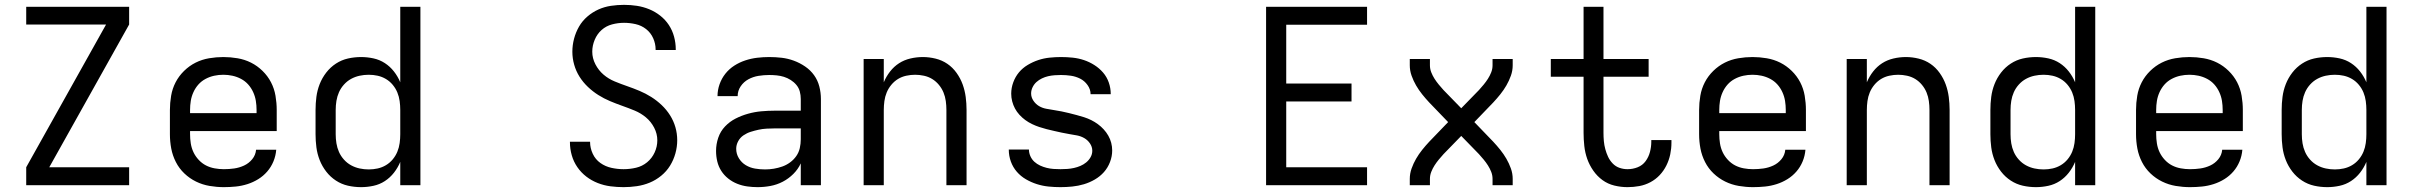

<svg xmlns="http://www.w3.org/2000/svg" viewBox="-20 -763 9940 791"><path d="M88 0V-74L417 -662H88V-735H512V-662L183 -74H512V0Z M902 8Q873 8 843.5 3Q814 -2 787.5 -15Q761 -28 739.5 -48.5Q718 -69 704.5 -95.5Q691 -122 685.5 -151Q680 -180 680 -210V-310Q680 -339 685 -368.5Q690 -398 703.5 -424Q717 -450 738.5 -471Q760 -492 786 -505Q812 -518 841.5 -523Q871 -528 900 -528Q929 -528 958.5 -523Q988 -518 1014 -505Q1040 -492 1061.5 -471Q1083 -450 1096.5 -424Q1110 -398 1115 -368.5Q1120 -339 1120 -310V-223H763V-210Q763 -191 766 -172Q769 -153 777 -136Q785 -119 798.5 -104.5Q812 -90 828.5 -81.5Q845 -73 864 -69.5Q883 -66 902 -66Q924 -66 945 -69Q966 -72 985.5 -81Q1005 -90 1019 -107Q1033 -124 1035 -146H1118Q1116 -121 1106.5 -98Q1097 -75 1081 -56.5Q1065 -38 1044 -25Q1023 -12 999.5 -4.5Q976 3 951.5 5.5Q927 8 902 8ZM763 -297H1037V-310Q1037 -329 1034 -347.5Q1031 -366 1023 -383.5Q1015 -401 1002.5 -415Q990 -429 973 -438Q956 -447 937.5 -451Q919 -455 900 -455Q881 -455 862.5 -451Q844 -447 827 -438Q810 -429 797.5 -415Q785 -401 777 -383.5Q769 -366 766 -347.5Q763 -329 763 -310Z M1468 8Q1440 8 1413.5 2Q1387 -4 1364 -19Q1341 -34 1324 -56Q1307 -78 1297 -103.5Q1287 -129 1283.5 -156Q1280 -183 1280 -210V-310Q1280 -337 1283.5 -364Q1287 -391 1297 -416.5Q1307 -442 1324 -464Q1341 -486 1364 -501Q1387 -516 1413.5 -522Q1440 -528 1468 -528Q1493 -528 1518.5 -522.5Q1544 -517 1565.5 -503Q1587 -489 1603 -468.5Q1619 -448 1629 -424V-735H1712V0H1629V-96Q1619 -72 1603 -51.5Q1587 -31 1565.5 -17Q1544 -3 1518.5 2.5Q1493 8 1468 8ZM1499 -65Q1518 -65 1536 -69Q1554 -73 1570 -82.5Q1586 -92 1598 -106.5Q1610 -121 1617 -138Q1624 -155 1626.5 -173.5Q1629 -192 1629 -210V-310Q1629 -328 1626.5 -346.5Q1624 -365 1617 -382Q1610 -399 1598 -413.5Q1586 -428 1570 -437.5Q1554 -447 1536 -451Q1518 -455 1499 -455Q1480 -455 1461.5 -451Q1443 -447 1426.5 -438Q1410 -429 1397 -414.5Q1384 -400 1376.5 -383Q1369 -366 1366 -347.5Q1363 -329 1363 -310V-210Q1363 -191 1366 -172.5Q1369 -154 1376.5 -137Q1384 -120 1397 -105.5Q1410 -91 1426.5 -82Q1443 -73 1461.5 -69Q1480 -65 1499 -65Z M2549 8Q2522 8 2495 4.5Q2468 1 2442.5 -9Q2417 -19 2395.5 -35.5Q2374 -52 2358.5 -74.5Q2343 -97 2335.5 -123.5Q2328 -150 2328 -177Q2328 -177 2328 -178Q2328 -179 2328 -179H2411Q2411 -179 2411 -178.5Q2411 -178 2411 -178Q2411 -153 2422 -129.5Q2433 -106 2453.5 -91.5Q2474 -77 2499 -71.5Q2524 -66 2549 -66Q2575 -66 2600.5 -72Q2626 -78 2646 -94.5Q2666 -111 2677 -135Q2688 -159 2688 -185Q2688 -212 2675 -237Q2662 -262 2641 -279.5Q2620 -297 2594.5 -307.5Q2569 -318 2543.5 -327Q2518 -336 2493 -346.5Q2468 -357 2445 -371.5Q2422 -386 2402 -405Q2382 -424 2367.5 -447Q2353 -470 2345.5 -496.5Q2338 -523 2338 -550Q2338 -577 2345 -603.5Q2352 -630 2365.5 -653.5Q2379 -677 2400 -695Q2421 -713 2445.5 -724Q2470 -735 2497 -739Q2524 -743 2551 -743Q2578 -743 2604 -739Q2630 -735 2654.5 -725Q2679 -715 2700 -698.5Q2721 -682 2735.5 -660Q2750 -638 2757 -612Q2764 -586 2764 -560Q2764 -559 2764 -558.5Q2764 -558 2764 -557H2681Q2681 -557 2681 -557.5Q2681 -558 2681 -559Q2681 -583 2671 -605.5Q2661 -628 2642 -643Q2623 -658 2599 -663.5Q2575 -669 2551 -669Q2526 -669 2501.5 -662.5Q2477 -656 2458.5 -639.5Q2440 -623 2430 -599Q2420 -575 2420 -550Q2420 -523 2433 -498Q2446 -473 2466.5 -455.5Q2487 -438 2512.5 -427.5Q2538 -417 2564 -408Q2590 -399 2615 -388.5Q2640 -378 2663 -363.5Q2686 -349 2706 -330Q2726 -311 2740.5 -288Q2755 -265 2762.5 -239Q2770 -213 2770 -185Q2770 -158 2762.5 -131Q2755 -104 2740.5 -80.5Q2726 -57 2704 -39Q2682 -21 2656.5 -10.5Q2631 0 2603.5 4Q2576 8 2549 8Z M3101 8Q3080 8 3058.5 5Q3037 2 3017 -6Q2997 -14 2980 -27.5Q2963 -41 2951.5 -59Q2940 -77 2935 -98Q2930 -119 2930 -141Q2930 -169 2939 -195.5Q2948 -222 2967 -242Q2986 -262 3010.5 -274.5Q3035 -287 3062 -294.5Q3089 -302 3116.5 -304.5Q3144 -307 3171 -307H3279V-355Q3279 -371 3275 -386Q3271 -401 3261 -413Q3251 -425 3237.5 -433.5Q3224 -442 3209.5 -446.5Q3195 -451 3179.5 -452.5Q3164 -454 3149 -454Q3127 -454 3105 -450.5Q3083 -447 3063.5 -436.5Q3044 -426 3031.5 -407.5Q3019 -389 3019 -367Q3019 -367 3019 -367Q3019 -367 3019 -367H2936Q2936 -367 2936 -367Q2936 -367 2936 -367Q2936 -392 2944.5 -416Q2953 -440 2968.5 -459.5Q2984 -479 3005 -492.5Q3026 -506 3050 -514Q3074 -522 3099 -525Q3124 -528 3149 -528Q3175 -528 3200.5 -525Q3226 -522 3250.5 -513Q3275 -504 3297 -489Q3319 -474 3334 -453Q3349 -432 3355.5 -406.5Q3362 -381 3362 -355V0H3279V-90Q3268 -66 3248.5 -46.5Q3229 -27 3205 -14.5Q3181 -2 3154.5 3Q3128 8 3101 8ZM3132 -65Q3150 -65 3168 -68Q3186 -71 3203 -77Q3220 -83 3235 -94Q3250 -105 3260.5 -120Q3271 -135 3275 -153Q3279 -171 3279 -189V-234H3171Q3155 -234 3138 -233Q3121 -232 3105 -228.5Q3089 -225 3073 -220Q3057 -215 3043 -205.5Q3029 -196 3021 -181Q3013 -166 3013 -150Q3013 -129 3024 -111Q3035 -93 3052.5 -82.5Q3070 -72 3090.5 -68.5Q3111 -65 3132 -65Z M3538 0V-520H3621V-424Q3631 -448 3647 -468.5Q3663 -489 3684 -502.5Q3705 -516 3730.5 -522Q3756 -528 3782 -528Q3808 -528 3834.5 -521.5Q3861 -515 3883 -500Q3905 -485 3921 -462.5Q3937 -440 3946 -415Q3955 -390 3958.5 -363.5Q3962 -337 3962 -310V0H3879V-310Q3879 -328 3876.5 -346.5Q3874 -365 3867 -382Q3860 -399 3848 -413.5Q3836 -428 3820.5 -437.5Q3805 -447 3786.5 -451Q3768 -455 3750 -455Q3732 -455 3713.5 -451Q3695 -447 3679.5 -437.5Q3664 -428 3652 -413.5Q3640 -399 3633 -382Q3626 -365 3623.5 -346.5Q3621 -328 3621 -310V0Z M4349 8Q4324 8 4299.5 5.5Q4275 3 4251.5 -4.5Q4228 -12 4206.5 -24.5Q4185 -37 4169 -55.5Q4153 -74 4144.5 -97.5Q4136 -121 4136 -146Q4136 -146 4136 -146.5Q4136 -147 4136 -147H4219Q4219 -147 4219 -147Q4219 -147 4219 -147Q4219 -133 4225 -119.5Q4231 -106 4241.5 -96.5Q4252 -87 4265 -81Q4278 -75 4292 -71.5Q4306 -68 4320 -67Q4334 -66 4349 -66Q4363 -66 4377 -67Q4391 -68 4404.5 -71Q4418 -74 4431 -79.5Q4444 -85 4455 -94Q4466 -103 4473 -115.5Q4480 -128 4480 -142Q4480 -158 4470.5 -172Q4461 -186 4447 -194Q4433 -202 4417.5 -205Q4402 -208 4386 -210.5Q4370 -213 4354.5 -216.5Q4339 -220 4323 -223.5Q4307 -227 4291.5 -231Q4276 -235 4261 -240Q4246 -245 4231.5 -252Q4217 -259 4204 -268.5Q4191 -278 4180 -290Q4169 -302 4161.5 -316Q4154 -330 4150 -345.5Q4146 -361 4146 -377Q4146 -401 4154.5 -424Q4163 -447 4178 -465Q4193 -483 4214 -495.5Q4235 -508 4257.5 -515.5Q4280 -523 4304 -525.5Q4328 -528 4351 -528Q4375 -528 4399 -525.5Q4423 -523 4445.5 -515.5Q4468 -508 4488.5 -495Q4509 -482 4524.5 -464Q4540 -446 4548 -423Q4556 -400 4556 -376Q4556 -376 4556 -375.5Q4556 -375 4556 -375H4473Q4473 -375 4473 -375Q4473 -375 4473 -375Q4473 -395 4460.5 -412.5Q4448 -430 4430 -439Q4412 -448 4392 -451Q4372 -454 4351 -454Q4338 -454 4324.5 -453Q4311 -452 4298 -449Q4285 -446 4272.5 -440Q4260 -434 4250 -425Q4240 -416 4234 -403.5Q4228 -391 4228 -378Q4228 -362 4237.5 -348Q4247 -334 4260.5 -326Q4274 -318 4290 -315Q4306 -312 4322 -309.5Q4338 -307 4353.5 -304Q4369 -301 4384.5 -297Q4400 -293 4415.5 -289Q4431 -285 4446.5 -280Q4462 -275 4476 -268Q4490 -261 4503 -251.5Q4516 -242 4527 -230Q4538 -218 4546 -204Q4554 -190 4558 -174.5Q4562 -159 4562 -143Q4562 -119 4553 -95.5Q4544 -72 4528 -54Q4512 -36 4490.5 -23.5Q4469 -11 4445.5 -4Q4422 3 4397.5 5.5Q4373 8 4349 8Z M5196 0V-735H5612V-661H5279V-419H5548V-345H5279V-74H5612V0Z M5788 0V-26Q5788 -48 5795.5 -69Q5803 -90 5814 -109Q5825 -128 5839 -145.5Q5853 -163 5868 -179L5946 -260L5868 -341Q5853 -357 5839 -374.5Q5825 -392 5814 -411Q5803 -430 5795.5 -451Q5788 -472 5788 -494V-520H5871V-494Q5871 -479 5876.5 -465Q5882 -451 5890 -438.5Q5898 -426 5907.5 -414.5Q5917 -403 5927 -392L6000 -317L6073 -392Q6083 -403 6092.5 -414.5Q6102 -426 6110 -438.5Q6118 -451 6123.5 -465Q6129 -479 6129 -494V-520H6212V-494Q6212 -472 6204.5 -451Q6197 -430 6186 -411Q6175 -392 6161 -374.5Q6147 -357 6132 -341L6054 -260L6132 -179Q6147 -163 6161 -145.5Q6175 -128 6186 -109Q6197 -90 6204.5 -69Q6212 -48 6212 -26V0H6129V-26Q6129 -41 6123.5 -55Q6118 -69 6110 -81.5Q6102 -94 6092.5 -105.5Q6083 -117 6073 -128L6000 -203L5927 -128Q5917 -117 5907.5 -105.5Q5898 -94 5890 -81.5Q5882 -69 5876.5 -55Q5871 -41 5871 -26V0Z M6685 8Q6658 8 6631 1.5Q6604 -5 6582 -21Q6560 -37 6544 -60Q6528 -83 6519 -108.5Q6510 -134 6507 -161.5Q6504 -189 6504 -216V-447H6369V-520H6504V-735H6586V-520H6772V-447H6586V-216Q6586 -199 6587.5 -182Q6589 -165 6593.5 -148.5Q6598 -132 6605 -117Q6612 -102 6624 -89.5Q6636 -77 6652 -71.5Q6668 -66 6685 -66Q6707 -66 6727 -74Q6747 -82 6759.5 -99Q6772 -116 6777.5 -137Q6783 -158 6783 -179Q6783 -181 6783 -182.5Q6783 -184 6783 -186H6866Q6866 -183 6866 -180.5Q6866 -178 6866 -175Q6866 -151 6861 -127Q6856 -103 6845 -81Q6834 -59 6817.5 -41.5Q6801 -24 6779.5 -12.5Q6758 -1 6734 3.5Q6710 8 6685 8Z M7202 8Q7173 8 7143.5 3Q7114 -2 7087.5 -15Q7061 -28 7039.5 -48.5Q7018 -69 7004.5 -95.5Q6991 -122 6985.5 -151Q6980 -180 6980 -210V-310Q6980 -339 6985 -368.5Q6990 -398 7003.5 -424Q7017 -450 7038.5 -471Q7060 -492 7086 -505Q7112 -518 7141.5 -523Q7171 -528 7200 -528Q7229 -528 7258.5 -523Q7288 -518 7314 -505Q7340 -492 7361.5 -471Q7383 -450 7396.5 -424Q7410 -398 7415 -368.5Q7420 -339 7420 -310V-223H7063V-210Q7063 -191 7066 -172Q7069 -153 7077 -136Q7085 -119 7098.5 -104.5Q7112 -90 7128.5 -81.5Q7145 -73 7164 -69.5Q7183 -66 7202 -66Q7224 -66 7245 -69Q7266 -72 7285.5 -81Q7305 -90 7319 -107Q7333 -124 7335 -146H7418Q7416 -121 7406.5 -98Q7397 -75 7381 -56.5Q7365 -38 7344 -25Q7323 -12 7299.5 -4.5Q7276 3 7251.5 5.5Q7227 8 7202 8ZM7063 -297H7337V-310Q7337 -329 7334 -347.5Q7331 -366 7323 -383.5Q7315 -401 7302.5 -415Q7290 -429 7273 -438Q7256 -447 7237.5 -451Q7219 -455 7200 -455Q7181 -455 7162.5 -451Q7144 -447 7127 -438Q7110 -429 7097.5 -415Q7085 -401 7077 -383.5Q7069 -366 7066 -347.5Q7063 -329 7063 -310Z M7588 0V-520H7671V-424Q7681 -448 7697 -468.5Q7713 -489 7734 -502.5Q7755 -516 7780.5 -522Q7806 -528 7832 -528Q7858 -528 7884.5 -521.5Q7911 -515 7933 -500Q7955 -485 7971 -462.5Q7987 -440 7996 -415Q8005 -390 8008.5 -363.5Q8012 -337 8012 -310V0H7929V-310Q7929 -328 7926.5 -346.5Q7924 -365 7917 -382Q7910 -399 7898 -413.5Q7886 -428 7870.5 -437.5Q7855 -447 7836.5 -451Q7818 -455 7800 -455Q7782 -455 7763.5 -451Q7745 -447 7729.5 -437.5Q7714 -428 7702 -413.5Q7690 -399 7683 -382Q7676 -365 7673.5 -346.5Q7671 -328 7671 -310V0Z M8368 8Q8340 8 8313.5 2Q8287 -4 8264 -19Q8241 -34 8224 -56Q8207 -78 8197 -103.5Q8187 -129 8183.5 -156Q8180 -183 8180 -210V-310Q8180 -337 8183.5 -364Q8187 -391 8197 -416.5Q8207 -442 8224 -464Q8241 -486 8264 -501Q8287 -516 8313.5 -522Q8340 -528 8368 -528Q8393 -528 8418.5 -522.5Q8444 -517 8465.5 -503Q8487 -489 8503 -468.5Q8519 -448 8529 -424V-735H8612V0H8529V-96Q8519 -72 8503 -51.5Q8487 -31 8465.5 -17Q8444 -3 8418.5 2.5Q8393 8 8368 8ZM8399 -65Q8418 -65 8436 -69Q8454 -73 8470 -82.5Q8486 -92 8498 -106.5Q8510 -121 8517 -138Q8524 -155 8526.5 -173.5Q8529 -192 8529 -210V-310Q8529 -328 8526.5 -346.5Q8524 -365 8517 -382Q8510 -399 8498 -413.5Q8486 -428 8470 -437.5Q8454 -447 8436 -451Q8418 -455 8399 -455Q8380 -455 8361.5 -451Q8343 -447 8326.5 -438Q8310 -429 8297 -414.5Q8284 -400 8276.5 -383Q8269 -366 8266 -347.5Q8263 -329 8263 -310V-210Q8263 -191 8266 -172.5Q8269 -154 8276.5 -137Q8284 -120 8297 -105.5Q8310 -91 8326.5 -82Q8343 -73 8361.5 -69Q8380 -65 8399 -65Z M9002 8Q8973 8 8943.5 3Q8914 -2 8887.5 -15Q8861 -28 8839.5 -48.5Q8818 -69 8804.5 -95.5Q8791 -122 8785.5 -151Q8780 -180 8780 -210V-310Q8780 -339 8785 -368.5Q8790 -398 8803.5 -424Q8817 -450 8838.5 -471Q8860 -492 8886 -505Q8912 -518 8941.5 -523Q8971 -528 9000 -528Q9029 -528 9058.5 -523Q9088 -518 9114 -505Q9140 -492 9161.5 -471Q9183 -450 9196.5 -424Q9210 -398 9215 -368.5Q9220 -339 9220 -310V-223H8863V-210Q8863 -191 8866 -172Q8869 -153 8877 -136Q8885 -119 8898.5 -104.5Q8912 -90 8928.5 -81.5Q8945 -73 8964 -69.5Q8983 -66 9002 -66Q9024 -66 9045 -69Q9066 -72 9085.5 -81Q9105 -90 9119 -107Q9133 -124 9135 -146H9218Q9216 -121 9206.5 -98Q9197 -75 9181 -56.5Q9165 -38 9144 -25Q9123 -12 9099.5 -4.5Q9076 3 9051.5 5.5Q9027 8 9002 8ZM8863 -297H9137V-310Q9137 -329 9134 -347.5Q9131 -366 9123 -383.5Q9115 -401 9102.5 -415Q9090 -429 9073 -438Q9056 -447 9037.5 -451Q9019 -455 9000 -455Q8981 -455 8962.5 -451Q8944 -447 8927 -438Q8910 -429 8897.5 -415Q8885 -401 8877 -383.5Q8869 -366 8866 -347.5Q8863 -329 8863 -310Z M9568 8Q9540 8 9513.5 2Q9487 -4 9464 -19Q9441 -34 9424 -56Q9407 -78 9397 -103.5Q9387 -129 9383.5 -156Q9380 -183 9380 -210V-310Q9380 -337 9383.5 -364Q9387 -391 9397 -416.5Q9407 -442 9424 -464Q9441 -486 9464 -501Q9487 -516 9513.5 -522Q9540 -528 9568 -528Q9593 -528 9618.5 -522.5Q9644 -517 9665.5 -503Q9687 -489 9703 -468.5Q9719 -448 9729 -424V-735H9812V0H9729V-96Q9719 -72 9703 -51.5Q9687 -31 9665.5 -17Q9644 -3 9618.5 2.5Q9593 8 9568 8ZM9599 -65Q9618 -65 9636 -69Q9654 -73 9670 -82.5Q9686 -92 9698 -106.5Q9710 -121 9717 -138Q9724 -155 9726.5 -173.5Q9729 -192 9729 -210V-310Q9729 -328 9726.5 -346.5Q9724 -365 9717 -382Q9710 -399 9698 -413.5Q9686 -428 9670 -437.5Q9654 -447 9636 -451Q9618 -455 9599 -455Q9580 -455 9561.5 -451Q9543 -447 9526.5 -438Q9510 -429 9497 -414.5Q9484 -400 9476.5 -383Q9469 -366 9466 -347.5Q9463 -329 9463 -310V-210Q9463 -191 9466 -172.5Q9469 -154 9476.5 -137Q9484 -120 9497 -105.5Q9510 -91 9526.5 -82Q9543 -73 9561.5 -69Q9580 -65 9599 -65Z"/></svg>

Font: Zed Sans Extended
Style: Regular
Weight: 400
Width: 7
Designer: Belleve Invis
Foundry: Belleve Invis
Version: Version 1.0.0; ttfautohint (v1.8.4)